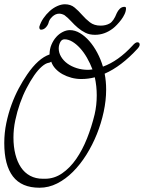

<svg xmlns="http://www.w3.org/2000/svg" viewBox="-20 -859 674 899"><path d="M220 -570Q212 -565 208 -565Q194 -563 176 -547.5Q158 -532 140 -506Q122 -480 104.5 -446.5Q87 -413 73.5 -374.5Q60 -336 51.5 -295.5Q43 -255 43 -215Q43 -172 52 -136.5Q61 -101 78 -75.5Q95 -50 121 -36Q147 -22 181 -22H182H191Q234 -22 271 -47.5Q308 -73 337 -115Q366 -157 387.5 -211Q409 -265 423 -323Q433 -366 433 -413Q433 -455 424 -497Q408 -493 392.5 -491Q377 -489 360 -489Q337 -489 314.5 -495Q292 -501 273 -511.5Q254 -522 240 -537Q226 -552 220 -570ZM107 -510Q159 -586 212 -604Q212 -629 221 -650Q230 -671 243.5 -686Q257 -701 274 -709.5Q291 -718 307 -718Q331 -718 354.5 -704Q378 -690 398.5 -666.5Q419 -643 435.5 -612Q452 -581 462 -547Q534 -573 601 -646Q614 -661 623 -661Q634 -661 634 -650Q634 -642 624 -631Q548 -548 470 -514Q477 -479 477 -439Q477 -389 465.5 -335.5Q454 -282 433.5 -231Q413 -180 384.5 -134.5Q356 -89 321.5 -54.5Q287 -20 247.5 0Q208 20 165 20Q81 20 40.5 -33Q0 -86 0 -189Q0 -237 9.5 -282.5Q19 -328 34 -369Q49 -410 68 -445.5Q87 -481 107 -510ZM413 -534Q402 -563 387 -589Q372 -615 354.5 -634Q337 -653 318.5 -664Q300 -675 282 -675Q269 -675 262 -661.5Q255 -648 255 -632Q255 -612 266 -593.5Q277 -575 295.5 -561.5Q314 -548 339 -540Q364 -532 392 -532Q396 -532 401 -532.5Q406 -533 413 -534ZM207 -751Q203 -739 193.5 -729.5Q184 -720 172 -720Q164 -720 164 -733Q170 -754 183 -773Q196 -792 212.5 -807Q229 -822 248 -830.5Q267 -839 284 -839Q311 -839 329.5 -823.5Q348 -808 364.5 -789Q381 -770 401 -754.5Q421 -739 451 -739Q476 -739 494 -749.5Q512 -760 527 -798Q532 -809 541 -818Q550 -827 563 -827Q570 -827 570 -820Q570 -807 563.5 -793Q557 -779 547.5 -766.5Q538 -754 527.5 -743Q517 -732 509 -726Q470 -696 425 -696Q399 -696 380 -705.5Q361 -715 344.5 -729Q328 -743 313.5 -759Q299 -775 282 -788Q269 -795 257 -795Q240 -795 225 -781Q210 -767 207 -751Z"/></svg>

Font: Discipuli Britannica
Style: Regular
Weight: 400
Designer: Peter Wiegel
Foundry: Peter Wiegel
Version: Version 0.001 2009